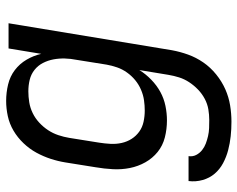

<svg xmlns="http://www.w3.org/2000/svg" viewBox="-96 -472 791 640"><g transform="rotate(-90 300.0 -152.5)"><path d="M214 223Q189 223 165.5 220.5Q142 218 119 212Q96 206 75.5 195Q55 184 40.5 167Q26 150 19.5 127Q13 104 16 80H99Q97 94 103 105.5Q109 117 119 125Q129 133 141 137.5Q153 142 166 145Q179 148 192.5 148.5Q206 149 220 149Q237 149 255 146Q273 143 290 134Q307 125 321 111.5Q335 98 345.5 82Q356 66 361.5 48.5Q367 31 370 13L386 -84Q373 -63 354 -44.5Q335 -26 313 -14Q291 -2 266.5 3Q242 8 218 8Q189 8 161.5 1Q134 -6 113 -23Q92 -40 78.5 -64Q65 -88 59.5 -115.5Q54 -143 55.5 -172Q57 -201 62 -230L78 -330Q82 -355 90 -379.5Q98 -404 110.5 -427Q123 -450 142 -470Q161 -490 184 -503.5Q207 -517 232.5 -522.5Q258 -528 283 -528Q311 -528 338 -521.5Q365 -515 386 -499Q407 -483 420.5 -460Q434 -437 440 -411L458 -520H542L452 25Q447 52 437.5 78.5Q428 105 411.5 129Q395 153 371.5 172Q348 191 322 202.5Q296 214 268.5 218.5Q241 223 214 223ZM251 -66Q268 -66 285.5 -68.5Q303 -71 320.5 -78.5Q338 -86 352.5 -98Q367 -110 378 -125.5Q389 -141 395 -158.5Q401 -176 404 -193L420 -293Q424 -313 424.5 -332.5Q425 -352 421.5 -370.5Q418 -389 409.5 -405.5Q401 -422 386.5 -433.5Q372 -445 353.5 -449.5Q335 -454 315 -454Q297 -454 278.5 -451Q260 -448 242.5 -439.5Q225 -431 210.5 -417.5Q196 -404 185.5 -388Q175 -372 169 -354Q163 -336 160 -318L144 -218Q141 -199 140 -180Q139 -161 143 -143Q147 -125 156.5 -110Q166 -95 180.5 -84.5Q195 -74 213.5 -70Q232 -66 251 -66Z"/></g></svg>

Font: Iosevka Extended Oblique
Style: Regular
Weight: 400
Width: 7
Italic angle: -9°
Monospace: yes
Designer: Belleve Invis
Foundry: Belleve Invis
Version: Version 32.0.1; ttfautohint (v1.8.4)